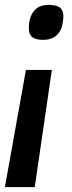

<svg xmlns="http://www.w3.org/2000/svg" viewBox="-36 -568 294 785"><path d="M176 -282 106 197H-16L70 -282ZM223 -499Q222 -472 214 -451Q206 -430 187.5 -417.5Q169 -405 140 -405Q109 -405 95 -417Q81 -429 82 -455Q82 -475 87 -492Q92 -509 102 -522Q112 -535 127 -541.5Q142 -548 164 -548Q196 -548 210 -536Q224 -524 223 -499Z"/></svg>

Font: Georama ExtraCondensed Thin SemiBold
Style: Italic
Weight: 600
Italic angle: -9°
Version: Version 1.001